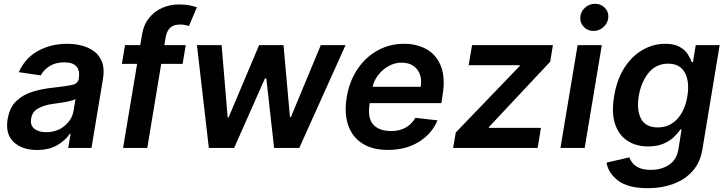

<svg xmlns="http://www.w3.org/2000/svg" viewBox="-20 -785 3860 1019"><path d="M176.1 11Q98.4 11 52.9 -30.9Q7.5 -72.8 20.6 -153.1Q30.9 -214.5 66.2 -248.4Q101.6 -282.3 151.5 -297.8Q201.3 -313.2 255 -318.9Q328.1 -326.7 361 -333.8Q393.8 -340.9 398.4 -367.9V-370Q404.8 -410.2 385.7 -432.2Q366.5 -454.2 321.7 -454.2Q274.9 -454.2 242.9 -433.8Q210.9 -413.4 196.4 -384.9L79.9 -402Q112.9 -476.6 181.6 -514.6Q250.4 -552.6 336.3 -552.6Q375.4 -552.6 412.8 -543.3Q450.3 -534.1 479.2 -512.8Q508.2 -491.5 521.8 -455.3Q535.5 -419 526.3 -365.1L465.6 0H342L354.8 -74.9H350.5Q327.8 -40.5 284.1 -14.7Q240.4 11 176.1 11ZM224.8 -83.5Q282.7 -83.5 322.6 -116.8Q362.6 -150.2 370 -195.7L380.7 -259.9Q371.4 -253.2 348.7 -248Q326 -242.9 301 -239.3Q275.9 -235.8 258.9 -233.3Q214.8 -227.3 182.9 -209.9Q150.9 -192.5 145.2 -155.2Q139.6 -120 162.1 -101.7Q184.7 -83.5 224.8 -83.5Z M965.9 -545.5 949.2 -446H835.6L761.7 0H633.2L707.7 -446H626.8L643.5 -545.5H724.4L733 -596.9Q741.5 -652 770.4 -688.6Q799.4 -725.1 841.1 -743.3Q882.8 -761.4 930 -761.4Q963.8 -761.4 988.6 -756Q1013.5 -750.7 1024.9 -746.4L983 -647Q975.1 -649.5 963.4 -652.2Q951.7 -654.8 936.4 -654.8Q900.6 -654.8 883 -637.6Q865.4 -620.4 859.4 -588.4L852.3 -545.5Z M1088.4 0 1025.2 -545.5H1156.2L1188.2 -161.9H1193.2L1355.1 -545.5H1484.7L1518.8 -164.1H1524.1L1682.5 -545.5H1813.9L1568.5 0H1434.7L1393.5 -368.6H1386L1222.7 0Z M2038.4 10.7Q1956.3 10.7 1902.7 -23.8Q1849.1 -58.2 1827.6 -121.3Q1806.1 -184.3 1820.3 -269.5Q1834.2 -353.7 1876.8 -417.4Q1919.4 -481.2 1983.5 -516.9Q2047.6 -552.6 2125.4 -552.6Q2192.5 -552.6 2244.3 -523.4Q2296.2 -494.3 2320.3 -433.4Q2344.5 -372.5 2328.5 -277L2322.4 -237.6H1942.1L1941.8 -235.8Q1929.7 -159.1 1960.8 -124.3Q1991.8 -89.5 2056.8 -89.5Q2099.1 -89.5 2132.1 -107.2Q2165.1 -125 2184.3 -159.8L2301.8 -146.3Q2272.7 -75.3 2203.3 -32.3Q2133.9 10.7 2038.4 10.7ZM1957.4 -324.2H2212.7Q2221.9 -380 2194.2 -416.2Q2166.5 -452.4 2110.8 -452.4Q2073.9 -452.4 2041.5 -433.9Q2009.2 -415.5 1986.9 -386.2Q1964.5 -356.9 1957.4 -324.2Z M2384.9 0 2398.8 -81.7 2737.9 -434.3 2739.3 -438.9H2467.3L2485.4 -545.5H2914.4L2900.2 -457.7L2575.3 -111.2L2573.9 -106.5H2850.9L2833.5 0Z M2954.5 0 3045.5 -545.5H3174L3083.1 0ZM3129.6 -620.7Q3099.1 -620.7 3078.7 -641.9Q3058.2 -663 3059.7 -692.8Q3061.4 -722.7 3084.5 -743.8Q3107.6 -764.9 3138.1 -764.9Q3169 -764.9 3189.8 -743.8Q3210.6 -722.7 3208.5 -692.8Q3206.3 -663 3183.4 -641.9Q3160.5 -620.7 3129.6 -620.7Z M3418.3 213.8Q3313.6 213.8 3260.8 173.8Q3208.1 133.9 3199.2 78.1L3320 50.1Q3325.3 65 3337.2 80.3Q3349.1 95.5 3372.5 106Q3396 116.5 3435 116.5Q3489.7 116.5 3530.5 90Q3571.4 63.6 3581 5.3L3597.3 -98H3590.9Q3578.1 -78.1 3555.9 -57.2Q3533.7 -36.2 3500.2 -22Q3466.6 -7.8 3419.7 -7.8Q3356.5 -7.8 3310.5 -37.5Q3264.6 -67.1 3244.5 -126.4Q3224.4 -185.7 3239.3 -274.5Q3254.3 -364.3 3294.4 -426.3Q3334.5 -488.3 3391 -520.4Q3447.4 -552.6 3510.3 -552.6Q3558.6 -552.6 3587 -536.4Q3615.4 -520.2 3630 -497.7Q3644.5 -475.1 3650.9 -455.3H3657.7L3672.6 -545.5H3799.4L3707.7 8.9Q3696.4 77.8 3655.5 123.2Q3614.7 168.7 3553.3 191.2Q3491.8 213.8 3418.3 213.8ZM3470.9 -108.7Q3532.3 -108.7 3573.9 -152.9Q3615.4 -197.1 3628.2 -275.2Q3640.6 -352.6 3614.3 -399.9Q3588.1 -447.1 3526.3 -447.1Q3462 -447.1 3422.2 -398.3Q3382.5 -349.4 3370 -275.2Q3358 -199.9 3382.5 -154.3Q3407 -108.7 3470.9 -108.7Z"/></svg>

Font: Inter UI Semi Bold
Style: Italic
Weight: 600
Italic angle: -9.39999°
Designer: Rasmus Andersson
Foundry: rsms
Version: 3.2;8d6f07862